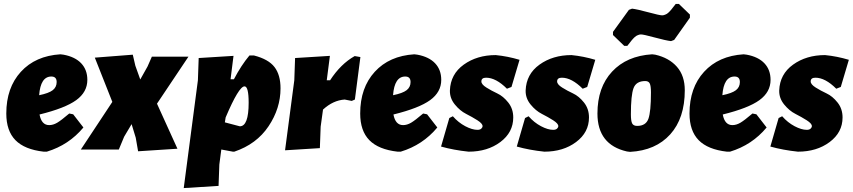

<svg xmlns="http://www.w3.org/2000/svg" viewBox="-20 -760 4335 976"><path d="M404 -112Q330 -23 218 11H202Q105 0 58.5 -47.5Q12 -95 12 -183Q12 -314 86 -395Q160 -476 287 -484L303 -482Q362 -471 393 -438Q424 -405 424 -354Q424 -292 367.5 -251Q311 -210 181 -178Q191 -124 230 -124Q250 -124 270.5 -136Q291 -148 332 -183L352 -179ZM241 -371Q186 -371 179 -276Q228 -286 248 -301.5Q268 -317 268 -343Q268 -371 241 -371Z M778 -233 882 -4 682 9 670 -60 649 -129 611 -65 584 0H391L551 -242L462 -467L655 -482L668 -426L693 -356L730 -422L752 -472H938Z M1167 -476 1152 -357H1169Q1206 -428 1248 -478H1271Q1345 -459 1375.5 -419Q1406 -379 1406 -311Q1406 -209 1345 -118Q1284 -27 1171 11H1164L1105 0L1095 76L1091 185L914 196L986 -352L990 -465ZM1223 -321Q1194 -321 1127 -163L1123 -138L1199 -118Q1244 -118 1244 -238Q1244 -321 1223 -321Z M1657 -476 1641 -352H1658Q1712 -435 1783 -475L1812 -470L1784 -254L1768 -247L1732 -254Q1673 -250 1622 -203L1610 -116L1606 -7L1429 4L1476 -352L1480 -465Z M2203 -112Q2129 -23 2017 11H2001Q1904 0 1857.5 -47.5Q1811 -95 1811 -183Q1811 -314 1885 -395Q1959 -476 2086 -484L2102 -482Q2161 -471 2192 -438Q2223 -405 2223 -354Q2223 -292 2166.5 -251Q2110 -210 1980 -178Q1990 -124 2029 -124Q2049 -124 2069.5 -136Q2090 -148 2131 -183L2151 -179ZM2040 -371Q1985 -371 1978 -276Q2027 -286 2047 -301.5Q2067 -317 2067 -343Q2067 -371 2040 -371Z M2500 -480Q2561 -474 2621 -456L2580 -318L2557 -309Q2501 -365 2451 -365Q2427 -365 2427 -346Q2427 -331 2452.5 -315Q2478 -299 2508 -285Q2538 -271 2563.5 -239Q2589 -207 2589 -163Q2589 -87 2523.5 -38Q2458 11 2362 11Q2286 3 2222 -15L2264 -160L2282 -169Q2310 -137 2345 -118.5Q2380 -100 2407 -100Q2420 -100 2426.5 -106Q2433 -112 2433 -119Q2433 -132 2407 -148.5Q2381 -165 2349.5 -181Q2318 -197 2292 -229Q2266 -261 2267 -300Q2270 -383 2337.5 -431.5Q2405 -480 2500 -480Z M2885 -480Q2946 -474 3006 -456L2965 -318L2942 -309Q2886 -365 2836 -365Q2812 -365 2812 -346Q2812 -331 2837.5 -315Q2863 -299 2893 -285Q2923 -271 2948.5 -239Q2974 -207 2974 -163Q2974 -87 2908.5 -38Q2843 11 2747 11Q2671 3 2607 -15L2649 -160L2667 -169Q2695 -137 2730 -118.5Q2765 -100 2792 -100Q2805 -100 2811.5 -106Q2818 -112 2818 -119Q2818 -132 2792 -148.5Q2766 -165 2734.5 -181Q2703 -197 2677 -229Q2651 -261 2652 -300Q2655 -383 2722.5 -431.5Q2790 -480 2885 -480Z M3431 -740 3487 -686V-670L3407 -557L3391 -551Q3365 -554 3308 -569.5Q3251 -585 3238 -585Q3234 -585 3230 -584Q3226 -583 3221.5 -581Q3217 -579 3213.5 -577Q3210 -575 3205.5 -570.5Q3201 -566 3198.5 -563.5Q3196 -561 3191 -555Q3186 -549 3184 -546Q3182 -543 3176.5 -536.5Q3171 -530 3169 -527H3153L3096 -582V-598L3177 -710L3193 -716Q3219 -713 3276 -697.5Q3333 -682 3346 -682Q3350 -682 3354 -683Q3358 -684 3362.5 -686Q3367 -688 3370.5 -690Q3374 -692 3378.5 -696.5Q3383 -701 3385.5 -703.5Q3388 -706 3393 -712Q3398 -718 3400 -721Q3402 -724 3407.5 -730.5Q3413 -737 3415 -740ZM3295 -484 3311 -482Q3381 -466 3421 -420.5Q3461 -375 3461 -301Q3461 -159 3387 -77Q3313 5 3183 12L3167 10Q3017 -24 3017 -183Q3017 -316 3091.5 -396Q3166 -476 3295 -484ZM3260 -348Q3214 -348 3200.5 -312Q3187 -276 3187 -179Q3187 -145 3193.5 -132.5Q3200 -120 3219 -120Q3263 -120 3276 -156Q3289 -192 3289 -290Q3289 -323 3283 -335.5Q3277 -348 3260 -348Z M3877 -112Q3803 -23 3691 11H3675Q3578 0 3531.5 -47.5Q3485 -95 3485 -183Q3485 -314 3559 -395Q3633 -476 3760 -484L3776 -482Q3835 -471 3866 -438Q3897 -405 3897 -354Q3897 -292 3840.5 -251Q3784 -210 3654 -178Q3664 -124 3703 -124Q3723 -124 3743.5 -136Q3764 -148 3805 -183L3825 -179ZM3714 -371Q3659 -371 3652 -276Q3701 -286 3721 -301.5Q3741 -317 3741 -343Q3741 -371 3714 -371Z M4174 -480Q4235 -474 4295 -456L4254 -318L4231 -309Q4175 -365 4125 -365Q4101 -365 4101 -346Q4101 -331 4126.5 -315Q4152 -299 4182 -285Q4212 -271 4237.5 -239Q4263 -207 4263 -163Q4263 -87 4197.5 -38Q4132 11 4036 11Q3960 3 3896 -15L3938 -160L3956 -169Q3984 -137 4019 -118.5Q4054 -100 4081 -100Q4094 -100 4100.5 -106Q4107 -112 4107 -119Q4107 -132 4081 -148.5Q4055 -165 4023.5 -181Q3992 -197 3966 -229Q3940 -261 3941 -300Q3944 -383 4011.5 -431.5Q4079 -480 4174 -480Z"/></svg>

Font: Alegreya Sans SC Black
Style: Italic
Weight: 900
Italic angle: -7°
Designer: Juan Pablo del Peral
Foundry: Huerta Tipografica
Version: Version 2.007